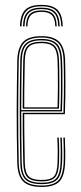

<svg xmlns="http://www.w3.org/2000/svg" viewBox="-20 -752 328 778"><path d="M147.8 -732.2Q193 -732.2 213.1 -712Q233.2 -691.8 234.2 -645.2H228.2Q227.2 -688.8 208.5 -707.6Q189.8 -726.5 147.8 -726.5Q105.5 -726.5 86.9 -707.6Q68.2 -688.8 67.2 -645.2H61Q62.2 -691.8 82.2 -712Q102.2 -732.2 147.8 -732.2ZM147.8 -721Q186.8 -721 203.9 -703.4Q221 -685.8 222 -645.2H216Q215.2 -682.8 199.4 -699Q183.5 -715.2 147.8 -715.2Q112 -715.2 96 -699Q80 -682.8 79.5 -645.2H73.2Q74.2 -685.8 91.5 -703.4Q108.8 -721 147.8 -721ZM147.8 -709.8Q180.2 -709.8 194.8 -694.8Q209.2 -679.8 209.8 -645.2H204Q203.5 -676.8 190.4 -690.4Q177.2 -704 147.8 -704Q118.2 -704 105 -690.4Q91.8 -676.8 91.2 -645.2H85.5Q86 -679.8 100.5 -694.8Q115 -709.8 147.8 -709.8ZM149 5.5Q95.2 5.5 73.2 -17.6Q51.2 -40.8 50 -91.8Q48.8 -149.2 48.1 -201.9Q47.5 -254.5 47.6 -304.6Q47.8 -354.8 48.4 -404.9Q49 -455 50 -507.2Q51.2 -557.2 73 -581.4Q94.8 -605.5 148.8 -605.5Q196.8 -605.5 219.2 -583.2Q241.8 -561 243.8 -508.8Q244.2 -493.2 244.6 -470.8Q245 -448.2 245.1 -420Q245.2 -391.8 244.8 -358.8Q244.2 -325.8 242.8 -289.2H78.2Q78.2 -250.2 78.5 -218.2Q78.8 -186.2 79.4 -156.1Q80 -126 80.5 -93Q81.2 -53.5 95.6 -38.1Q110 -22.8 149 -22.8Q184.8 -22.8 198.1 -36.8Q211.5 -50.8 213.2 -93Q214 -110.5 213.9 -137.1Q213.8 -163.8 212.2 -194.5H218.2Q219.8 -164.2 219.9 -137.5Q220 -110.8 219.2 -93Q217.5 -48 202.2 -32.5Q187 -17 149 -17Q107 -17 91.1 -33.8Q75.2 -50.5 74.2 -92.8Q73.8 -122.5 73.1 -154.4Q72.5 -186.2 72.2 -221.2Q72 -256.2 72 -294.8H237Q238.2 -332.8 238.8 -365.4Q239.2 -398 239.1 -424.9Q239 -451.8 238.6 -472.9Q238.2 -494 237.5 -508.8Q235.5 -561.8 212.9 -580.8Q190.2 -599.8 148.8 -599.8Q97.2 -599.8 77.2 -577Q57.2 -554.2 56 -507Q55 -455.2 54.4 -404.2Q53.8 -353.2 53.8 -302.1Q53.8 -251 54.2 -198.8Q54.8 -146.5 56 -92Q57.2 -42.5 78 -21.4Q98.8 -0.2 149 -0.2Q195.5 -0.2 215.4 -20Q235.2 -39.8 237.8 -92Q238.2 -103.2 238.4 -119.5Q238.5 -135.8 238.1 -155.1Q237.8 -174.5 236.8 -194.5H242.8Q244 -167 244.4 -139.5Q244.8 -112 243.8 -91.8Q241.5 -38 220.4 -16.2Q199.2 5.5 149 5.5ZM149 -5.8Q100.8 -5.8 82 -25.6Q63.2 -45.5 62.2 -92Q61 -146.8 60.5 -199.5Q60 -252.2 60 -303.5Q60 -354.8 60.6 -405.5Q61.2 -456.2 62.2 -506.8Q63.2 -554 82.8 -574.1Q102.2 -594.2 148.8 -594.2Q191 -594.2 210.4 -575Q229.8 -555.8 231.5 -506.5Q232.2 -493.2 232.8 -463.8Q233.2 -434.2 233 -392.5Q232.8 -350.8 231 -300.5H66Q66 -237.8 66.5 -190.2Q67 -142.8 68 -92.5Q68.8 -47.8 86.5 -29.6Q104.2 -11.5 149 -11.5Q190.5 -11.5 207 -28.5Q223.5 -45.5 225.5 -92.5Q226.2 -110 226.1 -136.9Q226 -163.8 224.5 -194.5H230.5Q231.8 -168.5 232.1 -140.6Q232.5 -112.8 231.5 -92.5Q229.5 -42.5 211.4 -24.1Q193.2 -5.8 149 -5.8ZM66 -306H225Q226.8 -350.2 227 -390.6Q227.2 -431 226.8 -461.5Q226.2 -492 225.5 -506.2Q223.8 -552.8 206.1 -570.6Q188.5 -588.5 148.8 -588.5Q105.2 -588.5 87.2 -570Q69.2 -551.5 68.2 -506.5Q67.2 -463 66.6 -414.1Q66 -365.2 66 -306ZM72 -311.8Q72.2 -348.2 72.4 -379.4Q72.5 -410.5 73.1 -441Q73.8 -471.5 74.2 -506.2Q75.2 -548.8 91.6 -565.9Q108 -583 148.8 -583Q184.5 -583 201 -567Q217.5 -551 219.2 -506.2Q219.8 -493.5 220.2 -465.6Q220.8 -437.8 220.6 -398.5Q220.5 -359.2 219 -311.8ZM78.2 -317.2H213.2Q214.5 -360.2 214.6 -398.4Q214.8 -436.5 214.2 -464.8Q213.8 -493 213.2 -506.2Q211.5 -547.8 196.8 -562.5Q182 -577.2 148.8 -577.2Q110.5 -577.2 95.9 -561.4Q81.2 -545.5 80.5 -506.2Q80 -474.2 79.4 -445.5Q78.8 -416.8 78.5 -386Q78.2 -355.2 78.2 -317.2Z"/></svg>

Font: Big Shoulders Inline Display ExtraLight
Style: Regular
Weight: 250
Version: Version 2.002